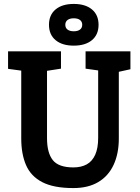

<svg xmlns="http://www.w3.org/2000/svg" viewBox="-20 -952 710 976"><path d="M353 4Q253 4 195 -26Q137 -56 112.5 -112.5Q88 -169 88 -248V-593L21 -602V-691H290V-603L219 -592V-250Q219 -175 248.5 -138Q278 -101 353 -101Q393 -101 421 -116.5Q449 -132 464 -165.5Q479 -199 479 -251V-594L415 -603V-691H643V-600L584 -587V-248Q584 -171 557.5 -114Q531 -57 479.5 -26.5Q428 4 353 4ZM229 -826Q229 -876 262.5 -904Q296 -932 355 -932Q414 -932 447.5 -904Q481 -876 481 -826Q481 -776 447.5 -748Q414 -720 355 -720Q296 -720 262.5 -748Q229 -776 229 -826ZM312 -826Q312 -810 323.5 -801.5Q335 -793 355 -793Q375 -793 386.5 -801.5Q398 -810 398 -826Q398 -842 386.5 -850.5Q375 -859 355 -859Q335 -859 323.5 -850.5Q312 -842 312 -826Z"/></svg>

Font: Kreon
Style: Bold
Weight: 700
Designer: Julia Petretta
Foundry: Julia Petretta and Eli Heuer
Version: Version 2.002